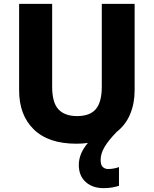

<svg xmlns="http://www.w3.org/2000/svg" viewBox="-20 -734 796 994"><path d="M501 94Q501 120 512 130.5Q523 141 540 141Q555 141 570.5 138Q586 135 596 131V228Q580 233 560.5 236.5Q541 240 516 240Q459 240 423.5 208Q388 176 388 120Q388 61 435 6Q407 10 375 10Q231 10 155 -64Q79 -138 79 -266V-714H250V-285Q250 -203 282.5 -168Q315 -133 379 -133Q446 -133 476.5 -169.5Q507 -206 507 -286V-714H677V-267Q677 -199 654 -143.5Q631 -88 584 -51Q542 -8 521.5 26.5Q501 61 501 94Z"/></svg>

Font: Noto Sans Sinhala UI ExtraBold
Style: Regular
Weight: 800
Designer: Jelle Bosma - Monotype Design Team
Foundry: Monotype Imaging Inc.
Version: Version 2.006; ttfautohint (v1.8.4.7-5d5b)